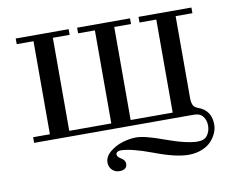

<svg xmlns="http://www.w3.org/2000/svg" viewBox="-70 -521 945 782"><g transform="rotate(-10 403.0 -129.5)"><path d="M41 0V-23.4H110.4V-408.2H41V-431.6H259.8V-408.2H190.4V-23.4H364.3V-408.2H294.9V-431.6H513.7V-408.2H444.3V-23.4H618.2V-408.2H548.8V-431.6H767.6V-408.2H698.2V-70.3Q698.2 -52.7 702.9 -41.3Q707.5 -29.8 723.1 -24.4Q776.4 -5.4 776.4 53.7Q776.4 70.8 769 88.1Q761.7 105.5 747.3 121.3Q732.9 137.2 708 147.2Q683.1 157.2 652.3 157.2Q600.6 157.2 514.2 124.5Q425.8 91.3 381.8 91.3Q374 91.3 368.7 95Q363.3 98.6 363.3 104Q363.3 114.7 376 122.1Q395.5 133.3 395.5 147.9Q395.5 173.8 363.8 173.8Q345.7 173.8 333.5 161.6Q321.3 149.4 321.3 131.3Q321.3 106.9 344.2 87.6Q367.2 68.4 397 59.3Q426.8 50.3 453.6 50.3Q489.3 50.3 565.9 78.6Q652.8 110.4 699.2 110.4Q726.6 110.4 738.8 93.3Q751 76.2 751 53.2Q751 32.2 739.3 16.1Q727.5 0 701.2 0Z"/></g></svg>

Font: Theano Didot
Style: Regular
Weight: 400
Designer: Alexey Kryukov
Version: Version 2.0